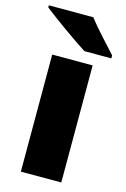

<svg xmlns="http://www.w3.org/2000/svg" viewBox="-124 -821 574 876"><g transform="rotate(15 163.0 -383.0)"><path d="M204 -766H-6V-756C42 -718 151 -640 205 -606H332V-620C299 -657 238 -721 204 -766ZM258 0V-553H67V0Z"/></g></svg>

Font: Noto Sans Sinhala Black
Style: Regular
Weight: 900
Designer: Jelle Bosma - Monotype Design Team
Foundry: Monotype Imaging Inc.
Version: Version 2.006